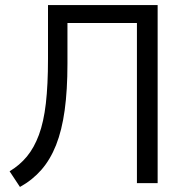

<svg xmlns="http://www.w3.org/2000/svg" viewBox="-20 -725 733 760"><path d="M59 15 18 -47Q58 -71 86.5 -105.5Q115 -140 134 -191Q153 -242 161.5 -315.5Q170 -389 170 -492V-705H604V0H522V-634H247V-473Q247 -368 236 -288.5Q225 -209 202 -151Q179 -93 143.5 -52.5Q108 -12 59 15Z"/></svg>

Font: Nunito Sans 10pt SemiCondensed
Style: Regular
Weight: 400
Width: 4
Designer: Vernon Adams
Foundry: Vernon Adams
Version: Version 3.101;gftools[0.9.27]